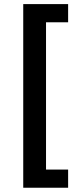

<svg xmlns="http://www.w3.org/2000/svg" viewBox="-20 -852 366 927"><path d="M308.9 -832.2V-744.4H202.2V-33.3H308.9V54.4H92.2V-832.2Z"/></svg>

Font: Paperlogy 6 SemiBold
Style: Regular
Weight: 600
Designer: redesigned by Lee Juim, glyphs from Gmarket Sans & Montserrat
Foundry: PT&
Version: Version 1.001